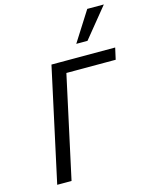

<svg xmlns="http://www.w3.org/2000/svg" viewBox="-132 -991 840 1074"><g transform="rotate(-15 288.0 -453.5)"><path d="M63 0 206 -658H289L146 0ZM230 -591 245 -658H575L560 -591ZM370 -734 480 -907H576L435 -734Z"/></g></svg>

Font: Ysabeau Office Medium
Style: Italic
Weight: 500
Italic angle: -12°
Designer: Christian Thalmann (Catharsis Fonts)
Version: Version 2.001;gftools[0.9.30]; featfreeze: tnum,lnum,ss02